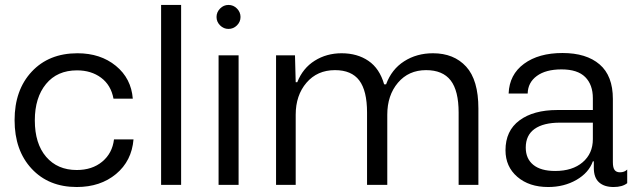

<svg xmlns="http://www.w3.org/2000/svg" viewBox="-20 -749 2582 778"><path d="M291 8.8Q177.2 8.8 108.2 -65.4Q39.1 -139.6 39.1 -262.2Q39.1 -384.3 108.6 -458.7Q178.2 -533.2 293.9 -533.2Q387.2 -533.2 449.5 -482.2Q511.7 -431.2 518.1 -349.1H439.9Q429.7 -404.3 389.6 -434.1Q349.6 -463.9 292 -463.9Q211.9 -463.9 166.5 -408.7Q121.1 -353.5 121.1 -261.2Q121.1 -167 167 -113.5Q212.9 -60.1 291 -60.1Q353.5 -60.1 394.3 -94Q435.1 -127.9 441.9 -184.1H521Q513.7 -96.7 450.2 -43.9Q386.7 8.8 291 8.8Z M632.8 0V-729H713.9V0Z M865.7 0V-524.9H946.8V0ZM905.8 -729Q925.8 -729 940.2 -714.4Q954.6 -699.7 954.6 -680.2Q954.6 -660.6 940.2 -646.2Q925.8 -631.8 905.8 -631.8Q886.2 -631.8 871.8 -646.2Q857.4 -660.6 857.4 -680.2Q857.4 -699.7 871.8 -714.4Q886.2 -729 905.8 -729Z M1098.6 0V-524.9H1175.3L1178.2 -416H1184.6Q1207 -472.7 1255.1 -502.9Q1303.2 -533.2 1364.3 -533.2Q1427.7 -533.2 1472.9 -502.4Q1518.1 -471.7 1536.6 -407.2H1544.4Q1566.9 -468.3 1617.7 -500.7Q1668.5 -533.2 1734.4 -533.2Q1819.3 -533.2 1868.9 -479Q1918.5 -424.8 1918.5 -309.1V0H1838.4V-293Q1838.4 -381.3 1806.2 -423.1Q1773.9 -464.8 1706.5 -464.8Q1635.7 -464.8 1592.5 -413.8Q1549.3 -362.8 1549.3 -284.2V0H1467.3V-293Q1467.3 -381.3 1435.8 -423.1Q1404.3 -464.8 1337.4 -464.8Q1265.6 -464.8 1221.9 -413.8Q1178.2 -362.8 1178.2 -284.2V0Z M2201.2 8.8Q2124 8.8 2076.2 -32.5Q2028.3 -73.7 2028.3 -140.1Q2028.3 -219.2 2085 -261.2Q2141.6 -303.2 2238.3 -303.2H2382.3V-351.1Q2382.3 -405.8 2351.3 -436.8Q2320.3 -467.8 2255.4 -467.8Q2191.4 -467.8 2155.3 -441.2Q2119.1 -414.6 2118.2 -370.1H2041Q2043.9 -446.8 2103.3 -490.5Q2162.6 -534.2 2259.3 -534.2Q2356 -534.2 2409.7 -488Q2463.4 -441.9 2463.4 -348.1V-91.8Q2463.4 -69.3 2470.5 -60.1Q2477.5 -50.8 2492.2 -50.8Q2510.3 -50.8 2521.5 -62V-6.8Q2502 8.8 2466.3 8.8Q2428.2 8.8 2407.2 -10.3Q2386.2 -29.3 2386.2 -68.8V-95.2H2382.3Q2365.7 -48.8 2315.7 -20Q2265.6 8.8 2201.2 8.8ZM2110.4 -150.9Q2110.4 -106 2140.9 -81.1Q2171.4 -56.2 2229.5 -56.2Q2299.8 -56.2 2341.1 -91.6Q2382.3 -127 2382.3 -185.1V-252H2249Q2182.1 -252 2146.2 -226.6Q2110.4 -201.2 2110.4 -150.9Z"/></svg>

Font: Lumene Sans
Style: Regular
Weight: 400
Designer: Deni Anggara
Version: Version 1.003;Glyphs 3.1.2 (3151)